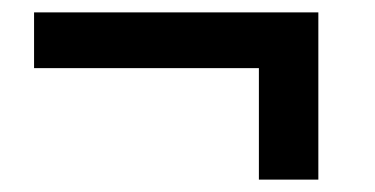

<svg xmlns="http://www.w3.org/2000/svg" viewBox="-20 -432 606 310"><path d="M494 -142V-412H35V-322H398V-142Z"/></svg>

Font: Montserrat_SPRD_medium Medium
Style: Regular
Weight: 400
Designer: Julieta Ulanovsky edited by Nelly Hempel
Foundry: Julieta Ulanovsky
Version: Version 4.000;PS 004.000;hotconv 1.0.88;makeotf.lib2.5.64775